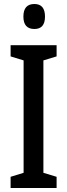

<svg xmlns="http://www.w3.org/2000/svg" viewBox="-20 -940 336 960"><path d="M263 0H33V-56L98 -76V-638L33 -658V-714H263V-658L197 -638V-76L263 -56ZM152 -920Q205 -920 205 -857Q205 -795 152 -795Q97 -795 97 -857Q97 -920 152 -920Z"/></svg>

Font: Noto Sans ExtraCondensed Medium
Style: Regular
Weight: 500
Width: 2
Designer: Monotype Design Team
Foundry: Monotype Imaging Inc.
Version: Version 2.013; ttfautohint (v1.8.4.7-5d5b)